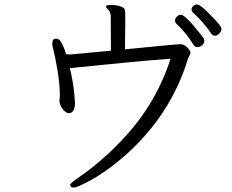

<svg xmlns="http://www.w3.org/2000/svg" viewBox="-20 -779 1040 860"><path d="M790 -713Q810 -713 880 -624Q892 -608 893.5 -605.5Q895 -603 895 -594Q895 -585 885.5 -576.5Q876 -568 864.5 -568Q853 -568 847 -578Q814 -632 768 -675Q764 -679 764 -687.5Q764 -696 772 -704.5Q780 -713 790 -713ZM214 -582Q214 -606 230 -606Q239 -606 244 -602Q259 -591 276 -537Q284 -535 291 -535H295L477 -552L476 -705Q476 -724 465.5 -734.5Q455 -745 455 -750V-752Q457 -757 477 -757Q497 -757 516 -751.5Q535 -746 538 -738Q541 -730 541 -718V-682L540 -579V-558Q770 -581 787.5 -581Q805 -581 819 -566.5Q833 -552 833 -544.5Q833 -537 829 -530.5Q825 -524 822 -516Q746 -266 542 -84Q445 1 356 44Q322 61 311 61Q300 61 297 56Q294 51 294 50Q294 42 328 19Q440 -58 536 -162Q680 -317 744 -516Q614 -506 547 -499Q480 -492 395 -484Q310 -476 299 -474H293Q307 -414 311.5 -370.5Q316 -327 316 -320Q316 -279 295 -273L290 -272Q276 -272 262.5 -288Q249 -304 246 -326L248 -348V-351Q248 -402 237.5 -464Q227 -526 220.5 -550Q214 -574 214 -582ZM924 -631Q914 -648 890.5 -675.5Q867 -703 844 -723Q838 -729 838 -737Q838 -745 845.5 -752Q853 -759 862 -759Q879 -759 928 -706Q972 -663 972 -650.5Q972 -638 962 -628.5Q952 -619 942.5 -619Q933 -619 924 -631Z"/></svg>

Font: ToneOZ-Pinyin-WenKai-Regular
Style: Regular
Weight: 400
Designer: Fontworks Inc.
Foundry: ToneOZ
Version: Version 0.240331